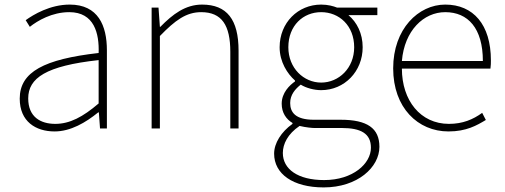

<svg xmlns="http://www.w3.org/2000/svg" viewBox="-20 -560 2202 837"><path d="M218 13C288 13 354 -26 408 -70H411L416 0H446V-341C446 -448 408 -540 284 -540C198 -540 125 -496 92 -472L110 -443C144 -470 207 -507 282 -507C391 -507 413 -414 410 -329C173 -302 66 -247 66 -130C66 -30 136 13 218 13ZM221 -20C157 -20 103 -50 103 -131C103 -220 181 -273 410 -298V-109C341 -50 284 -20 221 -20Z M641 0H677V-403C744 -472 792 -507 857 -507C947 -507 984 -450 984 -334V0H1020V-339C1020 -475 969 -540 861 -540C788 -540 733 -498 679 -443H677L671 -527H641Z M1391 257C1539 257 1634 169 1634 80C1634 -1 1581 -38 1465 -38H1348C1267 -38 1245 -71 1245 -111C1245 -147 1267 -172 1291 -191C1315 -176 1350 -167 1380 -167C1482 -167 1561 -249 1561 -354C1561 -414 1536 -463 1499 -494H1625V-527H1449C1434 -533 1410 -540 1380 -540C1279 -540 1199 -461 1199 -354C1199 -290 1233 -238 1266 -209V-205C1243 -189 1208 -156 1208 -108C1208 -68 1228 -40 1255 -24V-20C1206 15 1175 64 1175 110C1175 198 1257 257 1391 257ZM1380 -200C1304 -200 1237 -263 1237 -354C1237 -449 1302 -507 1380 -507C1459 -507 1524 -448 1524 -354C1524 -263 1457 -200 1380 -200ZM1393 225C1278 225 1213 177 1213 107C1213 68 1234 24 1286 -11C1315 -4 1343 -2 1350 -2H1470C1553 -2 1597 22 1597 84C1597 153 1519 225 1393 225Z M1935 13C2013 13 2058 -13 2098 -37L2082 -68C2042 -39 1997 -20 1937 -20C1813 -20 1732 -122 1732 -261H2118C2120 -275 2120 -286 2120 -297C2120 -453 2043 -540 1921 -540C1804 -540 1694 -434 1694 -262C1694 -90 1802 13 1935 13ZM1732 -294C1743 -427 1827 -507 1921 -507C2020 -507 2085 -437 2085 -294Z"/></svg>

Font: Source Han Sans JP VF
Style: Regular
Weight: 250
Designer: Ryoko NISHIZUKA 西塚涼子 (kana, bopomofo & ideographs); Paul D. Hunt (Latin, Greek & Cyrillic); Sandoll Communications 산돌커뮤니
Foundry: Adobe
Version: Version 2.004;hotconv 1.0.118;makeotfexe 2.5.65603